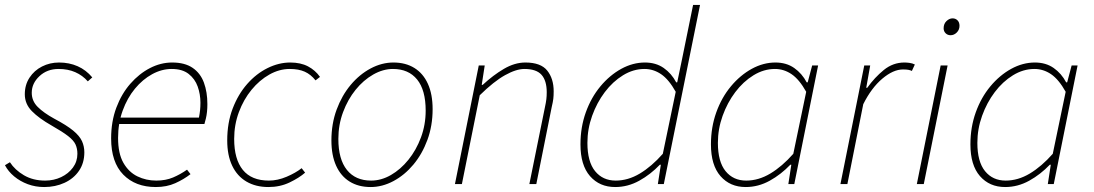

<svg xmlns="http://www.w3.org/2000/svg" viewBox="-20 -742 4410 774"><path d="M158 12Q123 12 92 0.5Q61 -11 37 -31Q13 -51 0 -76L20 -88Q40 -57 76.5 -35.5Q113 -14 162 -14Q197 -14 226.5 -28Q256 -42 274 -66.5Q292 -91 292 -122Q292 -143 284.5 -159.5Q277 -176 254.5 -193.5Q232 -211 188 -236Q137 -265 108.5 -294Q80 -323 80 -362Q80 -400 99 -429Q118 -458 149.5 -474Q181 -490 218 -490Q259 -490 293 -475Q327 -460 352 -430L334 -414Q313 -438 283.5 -451Q254 -464 216 -464Q170 -464 139 -435Q108 -406 108 -368Q108 -335 132 -311Q156 -287 198 -264Q249 -237 275 -215.5Q301 -194 310.5 -173Q320 -152 320 -128Q320 -85 298.5 -53.5Q277 -22 240 -5Q203 12 158 12Z M608 12Q526 12 477 -38Q428 -88 428 -184Q428 -252 449 -308Q470 -364 505.5 -404.5Q541 -445 584.5 -467.5Q628 -490 674 -490Q725 -490 756.5 -468.5Q788 -447 802 -409Q816 -371 816 -322Q816 -306 814.5 -291.5Q813 -277 810 -264.5Q807 -252 804 -242H452L458 -268H782Q785 -283 786.5 -297.5Q788 -312 788 -328Q788 -362 777 -393Q766 -424 740.5 -444Q715 -464 672 -464Q632 -464 593.5 -443Q555 -422 524 -384.5Q493 -347 474.5 -296Q456 -245 456 -186Q456 -123 477.5 -85.5Q499 -48 534 -31Q569 -14 610 -14Q648 -14 677.5 -26.5Q707 -39 734 -58L748 -40Q721 -19 686.5 -3.5Q652 12 608 12Z M1062 12Q1011 12 973.5 -10Q936 -32 916 -74Q896 -116 896 -176Q896 -247 918 -304.5Q940 -362 976.5 -403.5Q1013 -445 1058.5 -467.5Q1104 -490 1150 -490Q1192 -490 1221.5 -474.5Q1251 -459 1270 -432L1252 -418Q1233 -442 1208.5 -453Q1184 -464 1148 -464Q1106 -464 1066 -441.5Q1026 -419 994 -380Q962 -341 943 -290Q924 -239 924 -182Q924 -100 959 -57Q994 -14 1064 -14Q1099 -14 1135.5 -29.5Q1172 -45 1196 -64L1210 -46Q1186 -25 1147.5 -6.5Q1109 12 1062 12Z M1474 12Q1425 12 1389.5 -10Q1354 -32 1335 -74Q1316 -116 1316 -176Q1316 -243 1337 -300Q1358 -357 1393.5 -399.5Q1429 -442 1474 -466Q1519 -490 1566 -490Q1615 -490 1650.5 -468Q1686 -446 1705 -404Q1724 -362 1724 -302Q1724 -235 1703 -178Q1682 -121 1646.5 -78.5Q1611 -36 1566 -12Q1521 12 1474 12ZM1476 -14Q1517 -14 1556 -36.5Q1595 -59 1626.5 -98Q1658 -137 1677 -188Q1696 -239 1696 -296Q1696 -379 1661.5 -421.5Q1627 -464 1564 -464Q1524 -464 1484.5 -441.5Q1445 -419 1413.5 -380Q1382 -341 1363 -290Q1344 -239 1344 -182Q1344 -100 1378.5 -57Q1413 -14 1476 -14Z M1814 0 1910 -478H1934L1922 -400H1926Q1968 -439 2011.5 -464.5Q2055 -490 2098 -490Q2160 -490 2186 -457.5Q2212 -425 2212 -374Q2212 -356 2210.5 -343.5Q2209 -331 2204 -310L2142 0H2114L2176 -306Q2181 -329 2182.5 -342Q2184 -355 2184 -370Q2184 -417 2163 -440.5Q2142 -464 2094 -464Q2061 -464 2016 -439Q1971 -414 1914 -358L1842 0Z M2460 12Q2397 12 2358.5 -32Q2320 -76 2320 -160Q2320 -229 2341.5 -289Q2363 -349 2400.5 -394Q2438 -439 2484.5 -464.5Q2531 -490 2580 -490Q2624 -490 2655.5 -468Q2687 -446 2706 -410H2710L2730 -506L2774 -722H2802L2656 0H2632L2644 -78H2640Q2603 -39 2557 -13.5Q2511 12 2460 12ZM2462 -14Q2512 -14 2559.5 -42.5Q2607 -71 2652 -122L2704 -372Q2676 -422 2645 -443Q2614 -464 2578 -464Q2533 -464 2491.5 -438.5Q2450 -413 2418 -370.5Q2386 -328 2367 -275Q2348 -222 2348 -166Q2348 -90 2379 -52Q2410 -14 2462 -14Z M2986 12Q2923 12 2884.5 -32Q2846 -76 2846 -160Q2846 -229 2867.5 -289Q2889 -349 2926.5 -394Q2964 -439 3010.5 -464.5Q3057 -490 3106 -490Q3150 -490 3181.5 -468Q3213 -446 3232 -410H3236L3254 -478H3278L3182 0H3158L3170 -78H3166Q3129 -39 3083 -13.5Q3037 12 2986 12ZM2988 -14Q3038 -14 3085.5 -42.5Q3133 -71 3178 -122L3230 -372Q3202 -422 3171 -443Q3140 -464 3104 -464Q3059 -464 3017.5 -438.5Q2976 -413 2944 -370.5Q2912 -328 2893 -275Q2874 -222 2874 -166Q2874 -90 2905 -52Q2936 -14 2988 -14Z M3368 0 3464 -478H3488L3472 -388H3476Q3506 -430 3543 -460Q3580 -490 3626 -490Q3635 -490 3646.5 -488.5Q3658 -487 3668 -482L3656 -456Q3650 -459 3642 -460.5Q3634 -462 3620 -462Q3581 -462 3537 -425Q3493 -388 3460 -322L3396 0Z M3676 0 3772 -478H3800L3704 0ZM3812 -600Q3800 -600 3792 -608Q3784 -616 3784 -628Q3784 -646 3795.5 -657Q3807 -668 3820 -668Q3832 -668 3840 -660Q3848 -652 3848 -638Q3848 -622 3837 -611Q3826 -600 3812 -600Z M4032 12Q3969 12 3930.5 -32Q3892 -76 3892 -160Q3892 -229 3913.5 -289Q3935 -349 3972.5 -394Q4010 -439 4056.5 -464.5Q4103 -490 4152 -490Q4196 -490 4227.5 -468Q4259 -446 4278 -410H4282L4300 -478H4324L4228 0H4204L4216 -78H4212Q4175 -39 4129 -13.5Q4083 12 4032 12ZM4034 -14Q4084 -14 4131.5 -42.5Q4179 -71 4224 -122L4276 -372Q4248 -422 4217 -443Q4186 -464 4150 -464Q4105 -464 4063.5 -438.5Q4022 -413 3990 -370.5Q3958 -328 3939 -275Q3920 -222 3920 -166Q3920 -90 3951 -52Q3982 -14 4034 -14Z"/></svg>

Font: Source Sans 3 ExtraLight
Style: Italic
Weight: 250
Italic angle: -11°
Designer: Paul D. Hunt
Foundry: Adobe
Version: Version 3.046;hotconv 1.0.118;makeotfexe 2.5.65603